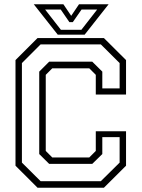

<svg xmlns="http://www.w3.org/2000/svg" viewBox="-20 -878 662 898"><path d="M155.5 0 52.5 -103V-597L155.5 -700H466L569.5 -597V-436H428V-528L397.5 -558.5H224.5L194 -528V-172L224.5 -141.5H397.5L428 -172V-264H569.5V-103L466 0ZM170 -30.5H451.5L539.5 -117.5V-236.5H458.5V-157.5L411.5 -111.5H210L163.5 -157.5V-543L210 -589.5H411.5L458.5 -543V-464.5H539.5V-583L451.5 -670.5H170L82.5 -583V-117.5ZM250 -716 138 -858H276.5L313 -804L349.5 -858H488L376 -716ZM265 -738.5H360.5L434.5 -833.5H361.5L320.5 -774.5H304.5L264 -833.5H191Z"/></svg>

Font: Tourney Thin Light
Style: Regular
Weight: 300
Version: Version 1.015